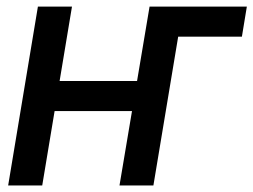

<svg xmlns="http://www.w3.org/2000/svg" viewBox="-20 -566 773 586"><path d="M733.4 -545.9 718.3 -454.1H497.6L512.7 -545.9ZM426.8 -318.8 412.1 -227.1H116.7L131.3 -318.8ZM199.7 -545.9 108.9 0H4.9L95.7 -545.9ZM539.1 -545.9 448.2 0H344.7L436.5 -545.9Z"/></svg>

Font: Inter Tight Medium
Style: Italic
Weight: 500
Italic angle: -9.39999°
Designer: Rasmus Andersson
Foundry: rsms
Version: Version 3.004